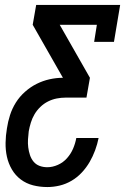

<svg xmlns="http://www.w3.org/2000/svg" viewBox="-20 -550 540 775"><path d="M171 205Q141 205 113.5 198Q86 191 64 174.5Q42 158 28 134Q14 110 8 83Q2 56 2.5 26.5Q3 -3 8 -32Q12 -59 20.5 -85.5Q29 -112 44 -136Q59 -160 81 -179.5Q103 -199 128 -211.5Q153 -224 180 -230Q207 -236 234 -236L112 -450L126 -530H465L440 -381H360L371 -450H221L343 -236L329 -156H245Q227 -156 209 -152.5Q191 -149 174 -140.5Q157 -132 143 -118.5Q129 -105 119.5 -89Q110 -73 104.5 -55Q99 -37 96 -20Q94 -4 93 12.5Q92 29 94 45Q96 61 101 76Q106 91 115.5 102.5Q125 114 139.5 119.5Q154 125 171 125Q192 125 213.5 115.5Q235 106 250.5 88.5Q266 71 275 50Q284 29 288 7H378Q373 32 364 56.5Q355 81 342 103.5Q329 126 310.5 146Q292 166 269 179.5Q246 193 221 199Q196 205 171 205Z"/></svg>

Font: Iosevka Slab Medium Oblique
Style: Regular
Weight: 500
Italic angle: -9°
Monospace: yes
Designer: Belleve Invis
Foundry: Belleve Invis
Version: Version 11.1.1; ttfautohint (v1.8.3)